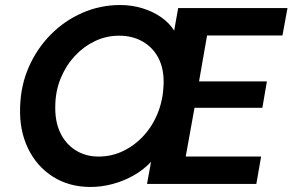

<svg xmlns="http://www.w3.org/2000/svg" viewBox="-20 -732 1164 764"><path d="M341 12Q255 12 190.5 -29Q126 -70 91.5 -141.5Q57 -213 60 -304Q62 -391 94.5 -465Q127 -539 182 -594.5Q237 -650 308 -681Q379 -712 458 -712Q504 -712 545.5 -699.5Q587 -687 620.5 -664Q654 -641 673 -610L689 -700H1124L1104 -591H804L772 -408H1042L1024 -303H754L719 -109H1019L1000 0H565L581 -88Q551 -56 511 -33.5Q471 -11 427 0.5Q383 12 341 12ZM372 -109Q425 -109 471 -131.5Q517 -154 552.5 -193Q588 -232 608.5 -284Q629 -336 631 -396Q633 -457 611 -500Q589 -543 548 -566.5Q507 -590 454 -590Q403 -590 358 -568.5Q313 -547 278 -509.5Q243 -472 222 -421.5Q201 -371 200 -313Q198 -250 219.5 -204.5Q241 -159 281 -134Q321 -109 372 -109Z"/></svg>

Font: DM Sans 18pt
Style: Bold Italic
Weight: 700
Italic angle: -10°
Designer: Colophon Foundry, Jonny Pinhorn
Foundry: Colophon Foundry
Version: Version 4.004;gftools[0.9.30]